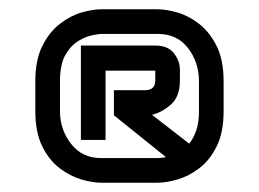

<svg xmlns="http://www.w3.org/2000/svg" viewBox="-20 -722 557 413"><path d="M461 -483Q461 -437 446 -407Q431 -377 408.5 -360Q386 -343 362 -336Q338 -329 320 -329H197Q179 -329 155 -336Q131 -343 108.5 -360Q86 -377 71 -407Q56 -437 56 -483V-547Q56 -593 71 -623Q86 -653 108.5 -670.5Q131 -688 155 -695Q179 -702 197 -702H320Q338 -702 362 -695Q386 -688 408.5 -670.5Q431 -653 446 -623Q461 -593 461 -547ZM367 -549Q367 -514 347.5 -497Q328 -480 307 -475L387 -413Q396 -424 402 -441Q408 -458 408 -483V-547Q408 -588 384.5 -618.5Q361 -649 320 -649H197Q194 -649 180 -646.5Q166 -644 149.5 -634.5Q133 -625 121 -604.5Q109 -584 109 -547V-483Q109 -443 133 -412.5Q157 -382 197 -382H320Q322 -382 326.5 -382.5Q331 -383 337 -384L225 -474V-528H292Q314 -528 314 -549V-570H207V-421H154V-624H315Q341 -624 354 -607.5Q367 -591 367 -572Z"/></svg>

Font: Bruno Ace
Style: Regular
Weight: 400
Version: Version 1.100; ttfautohint (v1.8.4.7-5d5b);gftools[0.9.27]